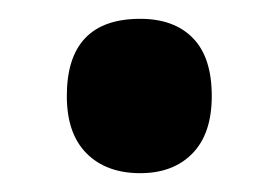

<svg xmlns="http://www.w3.org/2000/svg" viewBox="-20 -454 295 204"><path d="M51 -352Q51 -434 129 -434Q165 -434 185 -413.5Q205 -393 205 -352Q205 -312 184.5 -291Q164 -270 129 -270Q93 -270 72 -291Q51 -312 51 -352Z"/></svg>

Font: Noto Sans Armenian ExtraCondensed
Style: Bold
Weight: 700
Width: 2
Designer: Monotype Design Team
Foundry: Monotype Imaging Inc.
Version: Version 2.008; ttfautohint (v1.8.4.7-5d5b)